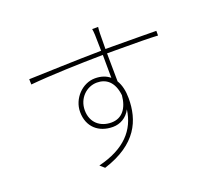

<svg xmlns="http://www.w3.org/2000/svg" viewBox="-134 -950 1268 1155"><g transform="rotate(-20 500.0 -372.5)"><path d="M595 -343C588 -263 550 -210 480 -210C410 -210 354 -254 354 -334C354 -411 413 -466 479 -466C537 -466 585 -432 595 -343ZM104 -624 105 -590C232 -602 418 -608 570 -610L571 -463C547 -483 516 -494 477 -494C395 -494 324 -419 324 -334C324 -238 389 -182 480 -182C526 -182 570 -206 594 -253C577 -126 495 -34 323 8L351 33C572 -37 627 -172 627 -312C627 -359 618 -399 599 -430L597 -610H647C793 -610 872 -609 922 -606V-636C883 -636 788 -638 646 -638H597L598 -738C598 -747 600 -772 601 -778H563C564 -774 567 -751 567 -738L569 -637C401 -635 210 -627 104 -624Z"/></g></svg>

Font: Harano Aji Gothic K1 ExtraLight
Style: Regular
Weight: 250
Foundry: Masamichi Hosoda
Version: HaranoAjiGothicK1-ExtraLight version 20230610;ttx 4.39.4